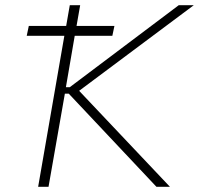

<svg xmlns="http://www.w3.org/2000/svg" viewBox="-20 -720 767 740"><path d="M583 0H635L285 -370L727 -700H669L249 -384H234L268 -582H413L421 -620H275L289 -700H249L235 -620H91L83 -582H228L127 0H167L230 -359H245Z"/></svg>

Font: Fixel Display 20240404 ExLight
Style: Italic
Weight: 200
Italic angle: -10°
Designer: AlfaBravo + MacPaw
Foundry: Kyrylo Tkachov, Marchela Mozhyna, Serhii Makarenko, Maria Weinstein, Zakhar Kryvoshyya
Version: Version 1.211;Glyphs 3.2 (3225)